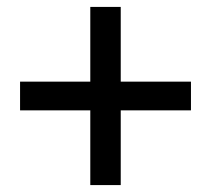

<svg xmlns="http://www.w3.org/2000/svg" viewBox="-20 -649 610 555"><path d="M241 -114H329V-330H532V-413H329V-629H241V-413H38V-330H241Z"/></svg>

Font: Source Han Sans JP Medium
Style: Regular
Weight: 500
Designer: Ryoko NISHIZUKA 西塚涼子 (kana, bopomofo & ideographs); Paul D. Hunt (Latin, Greek & Cyrillic); Sandoll Communications 산돌커뮤니
Foundry: Adobe
Version: Version 2.002;hotconv 1.0.116;makeotfexe 2.5.65601